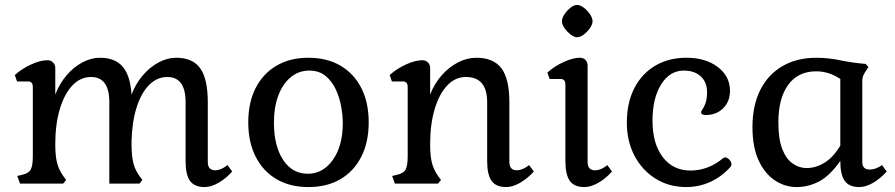

<svg xmlns="http://www.w3.org/2000/svg" viewBox="-20 -744 3628 778"><path d="M809 14Q768 14 750 -11Q732 -36 732 -92V-330Q732 -432 658 -432Q616 -432 584 -399.5Q552 -367 533.5 -308.5Q515 -250 513 -172V-160Q513 -112 521 -80.5Q529 -49 557 -15L545 0H423V-330Q423 -432 349 -432Q306 -432 273.5 -398Q241 -364 222.5 -302.5Q204 -241 204 -160Q204 -113 211 -85Q218 -57 236 -31L248 -15L236 0H61L50 -31L71 -36Q97 -42 105 -58Q113 -74 113 -111V-392Q113 -414 93 -414H49L40 -440Q69 -466 106.5 -483Q144 -500 172 -500Q186 -500 195 -491Q204 -482 204 -468V-361Q221 -405 249.5 -438.5Q278 -472 313.5 -491Q349 -510 385 -510Q446 -510 477 -474Q508 -438 513 -361Q530 -405 558.5 -438.5Q587 -472 622.5 -491Q658 -510 694 -510Q761 -510 791.5 -467Q822 -424 822 -330V-88Q822 -54 852 -54Q875 -54 902 -75L921 -49Q895 -20 865 -3Q835 14 809 14Z M1230 14Q1155 14 1100.5 -18Q1046 -50 1016 -109Q986 -168 986 -248Q986 -329 1016 -387.5Q1046 -446 1100.5 -478Q1155 -510 1230 -510Q1305 -510 1359.5 -478Q1414 -446 1444 -387.5Q1474 -329 1474 -248Q1474 -168 1444 -109Q1414 -50 1359.5 -18Q1305 14 1230 14ZM1227 -40Q1289 -40 1329 -96.5Q1369 -153 1369 -245Q1369 -275 1362.5 -312Q1356 -349 1340.5 -382Q1325 -415 1299 -436.5Q1273 -458 1233 -458Q1191 -458 1158.5 -431.5Q1126 -405 1108 -357.5Q1090 -310 1090 -247Q1090 -153 1127 -96.5Q1164 -40 1227 -40Z M2031 14Q1990 14 1972 -11Q1954 -36 1954 -92V-330Q1954 -432 1868 -432Q1825 -432 1792.5 -398Q1760 -364 1741.5 -302.5Q1723 -241 1723 -160Q1723 -113 1730 -85Q1737 -57 1755 -31L1767 -15L1755 0H1580L1569 -31L1590 -36Q1616 -42 1624 -58Q1632 -74 1632 -111V-392Q1632 -414 1612 -414H1568L1559 -440Q1588 -466 1625.5 -483Q1663 -500 1691 -500Q1705 -500 1714 -491Q1723 -482 1723 -468V-361Q1740 -405 1769.5 -438.5Q1799 -472 1835.5 -491Q1872 -510 1910 -510Q1980 -510 2012 -467Q2044 -424 2044 -330V-88Q2044 -54 2074 -54Q2097 -54 2124 -75L2143 -49Q2117 -20 2087 -3Q2057 14 2031 14Z M2348 14Q2307 14 2289 -11Q2271 -36 2271 -92V-402Q2271 -424 2251 -424H2207L2198 -450Q2227 -476 2264.5 -493Q2302 -510 2330 -510Q2344 -510 2352.5 -501Q2361 -492 2361 -478V-88Q2361 -54 2391 -54Q2416 -54 2441 -75L2460 -49Q2434 -20 2404 -3Q2374 14 2348 14ZM2318 -593Q2307 -593 2292.5 -604Q2278 -615 2267.5 -630Q2257 -645 2257 -658Q2257 -671 2267.5 -686.5Q2278 -702 2292 -713Q2306 -724 2318 -724Q2331 -724 2345.5 -713Q2360 -702 2370.5 -686.5Q2381 -671 2381 -658Q2381 -645 2370.5 -630Q2360 -615 2345.5 -604Q2331 -593 2318 -593Z M2761 14Q2691 14 2636.5 -20Q2582 -54 2551 -113Q2520 -172 2520 -247Q2520 -327 2550 -386Q2580 -445 2634.5 -477.5Q2689 -510 2762 -510Q2839 -510 2888.5 -472.5Q2938 -435 2938 -376Q2938 -333 2910.5 -305.5Q2883 -278 2840 -278Q2821 -278 2821 -289Q2821 -294 2827 -302Q2833 -310 2839 -326.5Q2845 -343 2845 -371Q2845 -411 2819.5 -434.5Q2794 -458 2751 -458Q2694 -458 2659 -402Q2624 -346 2624 -255Q2624 -162 2665.5 -107.5Q2707 -53 2778 -53Q2850 -53 2910 -103Q2913 -106 2919 -106Q2927 -106 2935.5 -97Q2944 -88 2944 -78Q2944 -72 2941 -69Q2906 -29 2859.5 -7.5Q2813 14 2761 14Z M3208 14Q3161 14 3120 -13Q3079 -40 3054 -94Q3029 -148 3029 -229Q3029 -316 3060.5 -379Q3092 -442 3150.5 -476Q3209 -510 3288 -510Q3335 -510 3386 -499.5Q3437 -489 3488 -485L3499 -472L3487 -454Q3481 -445 3477.5 -436.5Q3474 -428 3474 -415V-88Q3474 -57 3504 -57Q3529 -57 3554 -75L3573 -49Q3547 -20 3517.5 -3Q3488 14 3462 14Q3421 14 3403 -11Q3385 -36 3385 -92Q3342 -31 3298.5 -8.5Q3255 14 3208 14ZM3248 -63Q3286 -63 3321.5 -85Q3357 -107 3385 -154V-424Q3339 -455 3287 -455Q3214 -455 3174 -400.5Q3134 -346 3134 -248Q3134 -180 3150 -139.5Q3166 -99 3192.5 -81Q3219 -63 3248 -63Z"/></svg>

Font: Gabriela
Style: Regular
Weight: 400
Designer: Eduardo Rodriguez Tunni
Foundry: Eduardo Rodriguez Tunni
Version: Version 2.001;gftools[0.9.26]